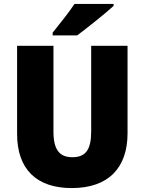

<svg xmlns="http://www.w3.org/2000/svg" viewBox="-20 -947 735 977"><path d="M558 -917V-927H359C330 -882 282 -824 248 -781V-767H373C425 -806 518 -880 558 -917ZM629 -269V-714H444V-278C444 -184 415 -147 348 -147C284 -147 252 -184 252 -277V-714H67V-265C67 -87 165 10 345 10C533 10 629 -94 629 -269Z"/></svg>

Font: Noto Sans Thai SemCond Blk
Style: Regular
Weight: 900
Width: 4
Designer: Monotype Design Team
Foundry: Monotype Imaging Inc.
Version: Version 2.002